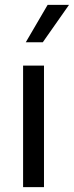

<svg xmlns="http://www.w3.org/2000/svg" viewBox="-20 -770 304 790"><path d="M176 -750 86 -596H156L264 -750ZM75 -500V0H161V-500Z"/></svg>

Font: Oakes
Style: Regular
Weight: 400
Designer: Samuel Oakes
Foundry: Samuel Oakes
Version: Version 1.003;PS 001.003;hotconv 1.0.88;makeotf.lib2.5.64775